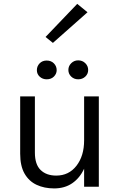

<svg xmlns="http://www.w3.org/2000/svg" viewBox="-20 -990 646 1018"><path d="M267 9Q215 9 174.2 -10Q133.5 -29 110.2 -69.5Q87 -110 87 -175V-479H165V-181Q165 -118 195.5 -88.5Q226 -59 278 -59Q345 -59 385.5 -111.2Q426 -163.5 426 -246V-479H504V0H426V-95.5Q403 -46 363 -18.5Q323 9 267 9ZM394.5 -569.5Q372.5 -569.5 357.5 -584Q342.5 -598.5 342.5 -619Q342.5 -640 357.8 -655Q373 -670 394.5 -670Q417 -670 432.2 -655Q447.5 -640 447.5 -619Q447.5 -598 432.2 -583.8Q417 -569.5 394.5 -569.5ZM227.5 -569.5Q206 -569.5 190.8 -583.2Q175.5 -597 175.5 -618Q175.5 -639 190 -654Q204.5 -669 227.5 -669Q251 -669 265.8 -654Q280.5 -639 280.5 -618Q280.5 -599 266 -584.2Q251.5 -569.5 227.5 -569.5ZM260.5 -762.5 221.5 -794 389.5 -969.5 444 -925Z"/></svg>

Font: Betina Sans
Style: Regular
Weight: 400
Designer: Jonathan Pinhorn (font) & Cristiano Sobral (main changes)
Version: Version 2.001;April 28, 2021;FontCreator 13.0.0.2655 32-bit;